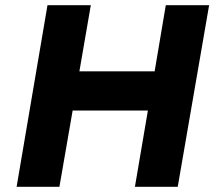

<svg xmlns="http://www.w3.org/2000/svg" viewBox="-20 -720 826 740"><path d="M619 -700 576 -445H286L330 -700H163L44 0H209L260 -294H550L500 0H665L786 -700Z"/></svg>

Font: Jost
Style: Bold Italic
Weight: 700
Italic angle: -5°
Version: Version 3.710